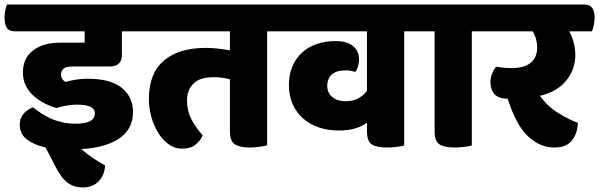

<svg xmlns="http://www.w3.org/2000/svg" viewBox="-60 -640 2640 846"><path d="M228 -279Q278 -293 327 -293Q427 -293 476.5 -253Q526 -213 526 -147Q526 -107 510 -78Q494 -49 464 -29Q434 -9 392 2.5Q350 14 298 17Q324 39 350.5 57Q377 75 403 89Q401 131 375 158.5Q349 186 304 186Q267 186 239 166Q211 146 185 95L141 10Q89 -2 58 -26Q27 -50 27 -90Q27 -120 44.5 -139.5Q62 -159 85 -167Q101 -155 120 -142Q139 -129 162 -118.5Q185 -108 213 -101.5Q241 -95 274 -95Q358 -95 358 -141Q358 -160 338.5 -169.5Q319 -179 277 -179Q255 -179 231.5 -174.5Q208 -170 188 -164Q164 -171 138.5 -183.5Q113 -196 91 -215Q69 -234 55 -260Q41 -286 41 -321Q41 -384 86 -418Q131 -452 204 -452H313V-502H5Q-20 -502 -30 -517.5Q-40 -533 -40 -563Q-40 -575 -37 -593Q-34 -611 -29 -620H551Q575 -620 585.5 -605Q596 -590 596 -561Q596 -548 592.5 -529.5Q589 -511 584 -502H477V-397Q477 -347 422 -347H259Q230 -347 219.5 -337Q209 -327 209 -311Q209 -300 214.5 -292Q220 -284 228 -279Z M1174 -620Q1198 -620 1208.5 -605Q1219 -590 1219 -561Q1219 -548 1215.5 -529.5Q1212 -511 1207 -502H1117V0Q1109 3 1085 6.5Q1061 10 1041 10Q997 10 975 -4Q953 -18 953 -63V-291Q936 -295 918.5 -297.5Q901 -300 883 -300Q858 -300 836.5 -295Q815 -290 799 -277.5Q783 -265 773.5 -245Q764 -225 764 -195Q764 -151 784 -113.5Q804 -76 833 -44Q824 -21 802 -3Q780 15 742 15Q709 15 682 -5Q655 -25 636 -56.5Q617 -88 606.5 -126.5Q596 -165 596 -203Q596 -317 662 -373Q728 -429 847 -429Q871 -429 899 -426Q927 -423 953 -418V-502H569Q544 -502 534 -517.5Q524 -533 524 -563Q524 -575 527 -593Q530 -611 535 -620Z M1778 -620Q1802 -620 1812.5 -605Q1823 -590 1823 -561Q1823 -548 1819.5 -529.5Q1816 -511 1811 -502H1721V1Q1713 4 1689 7Q1665 10 1645 10Q1600 10 1578.5 -3.5Q1557 -17 1557 -62V-99Q1534 -83 1504.5 -74Q1475 -65 1433 -65Q1385 -65 1345 -78.5Q1305 -92 1275.5 -118Q1246 -144 1229.5 -181Q1213 -218 1213 -265Q1213 -310 1227.5 -345.5Q1242 -381 1269 -406.5Q1296 -432 1334 -445.5Q1372 -459 1419 -459Q1469 -459 1495.5 -437Q1522 -415 1522 -378Q1522 -363 1517.5 -348Q1513 -333 1506 -323Q1499 -325 1488.5 -327.5Q1478 -330 1463 -330Q1423 -330 1402.5 -312Q1382 -294 1382 -262Q1382 -230 1404.5 -212Q1427 -194 1462 -194Q1494 -194 1517.5 -206Q1541 -218 1557 -240V-502H1189Q1164 -502 1154 -517.5Q1144 -533 1144 -563Q1144 -575 1147 -593Q1150 -611 1155 -620Z M2076 -620Q2100 -620 2110.5 -605Q2121 -590 2121 -561Q2121 -548 2117.5 -529.5Q2114 -511 2109 -502H2019V1Q2011 4 1987 7Q1963 10 1943 10Q1899 10 1877 -3.5Q1855 -17 1855 -62V-502H1798Q1773 -502 1763 -517.5Q1753 -533 1753 -563Q1753 -575 1756 -593Q1759 -611 1764 -620Z M2515 -620Q2539 -620 2549.5 -605Q2560 -590 2560 -561Q2560 -548 2556.5 -529.5Q2553 -511 2548 -502H2448Q2461 -479 2468 -452Q2475 -425 2475 -397Q2475 -334 2434.5 -284.5Q2394 -235 2319 -218Q2351 -173 2397.5 -143.5Q2444 -114 2486 -99Q2485 -53 2460.5 -21.5Q2436 10 2382 10Q2320 10 2267 -39Q2214 -88 2177 -205Q2137 -205 2119 -225Q2101 -245 2101 -277Q2101 -297 2108 -315Q2115 -333 2126 -346Q2137 -344 2155.5 -342Q2174 -340 2194 -340Q2251 -340 2279 -364Q2307 -388 2307 -430Q2307 -447 2302.5 -465.5Q2298 -484 2287 -502H2091Q2066 -502 2056 -517.5Q2046 -533 2046 -563Q2046 -575 2049 -593Q2052 -611 2057 -620Z"/></svg>

Font: Baloo
Style: Regular
Weight: 400
Designer: Sarang Kulkarni and Ek Type
Foundry: Ek Type
Version: Version 1.443;PS 1.000;hotconv 16.6.51;makeotf.lib2.5.65220;